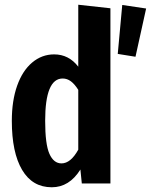

<svg xmlns="http://www.w3.org/2000/svg" viewBox="-20 -776 638 812"><path d="M447 -741V0H326L320 -59Q273 16 199 16Q117 16 73.5 -57.5Q30 -131 30 -265Q30 -350 52.5 -413.5Q75 -477 116 -511.5Q157 -546 209 -546Q271 -546 311 -494V-756ZM311 -143V-396Q296 -420 280 -432Q264 -444 245 -444Q171 -444 171 -265Q171 -166 189 -125.5Q207 -85 240 -85Q279 -85 311 -143ZM553 -536 598 -740 497 -755 478 -548Z"/></svg>

Font: Fira Sans Extra Condensed SemiBold
Style: Regular
Weight: 600
Width: 1
Designer: Carrois Corporate & Edenspiekermann AG
Foundry: Carrois Corporate GbR & Edenspiekermann AG
Version: Version 4.203